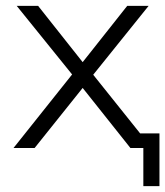

<svg xmlns="http://www.w3.org/2000/svg" viewBox="-20 -505 564 655"><path d="M26 0 226 -251 37 -485H110L262 -293L414 -485H487L298 -250L458 -50H524V130H469V0H425L262 -205L98 0Z"/></svg>

Font: Nunito Sans Light
Style: Regular
Weight: 300
Designer: Vernon Adams
Foundry: Vernon Adams
Version: Version 3.101; ttfautohint (v1.8.4.7-5d5b);gftools[0.9.27]